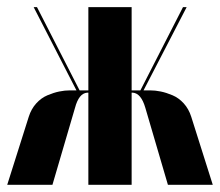

<svg xmlns="http://www.w3.org/2000/svg" viewBox="-25 -515 613 535"><path d="M442.9 0 379.9 -214.8Q368.2 -254.9 345.2 -256.8H341.8V0H221.2V-256.8H217.8Q194.8 -254.9 184.1 -214.8L121.1 0H-4.9L55.2 -189.9Q62 -211.4 75.9 -226.8Q89.8 -242.2 107.2 -249.5Q124.5 -256.8 139.9 -260Q155.3 -263.2 169.9 -263.2H188L68.8 -495.1H78.1L196.8 -263.2H221.2V-495.1H341.8V-263.2H366.2L484.9 -495.1H495.1L375 -263.2H393.1Q407.7 -263.2 423.1 -260Q438.5 -256.8 455.8 -249.5Q473.1 -242.2 487.1 -226.8Q501 -211.4 507.8 -189.9L567.9 0Z"/></svg>

Font: Moniqa Black Display
Style: Regular
Weight: 900
Designer: Rajesh Rajput
Foundry: Rajesh Rajput
Version: Version 1.000